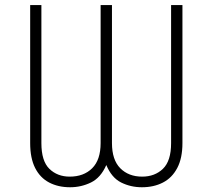

<svg xmlns="http://www.w3.org/2000/svg" viewBox="-20 -748 860 777"><path d="M102.1 -168.9V-727.5H147.5V-168.9Q147.5 -96.2 179.9 -64.7Q212.4 -33.2 262.2 -33.2Q318.8 -33.2 353 -67.1Q387.2 -101.1 387.2 -168.9V-727.5H433.1V-168.9Q433.1 -101.1 466.8 -67.1Q500.5 -33.2 555.2 -33.2Q606.4 -33.2 639.4 -64.9Q672.4 -96.7 672.4 -168.9V-727.5H718.3V-168.9Q718.3 -107.9 697.3 -68.1Q676.3 -28.3 639.4 -9.3Q602.5 9.8 554.2 9.8Q508.8 9.8 470.2 -9.5Q431.6 -28.8 410.2 -80.1Q387.7 -28.8 348.1 -9.5Q308.6 9.8 263.7 9.8Q215.3 9.8 178.7 -9.5Q142.1 -28.8 122.1 -68.4Q102.1 -107.9 102.1 -168.9Z"/></svg>

Font: Inter 16pt ExtraLight
Style: Regular
Weight: 250
Version: Version 4.001;git-66647c0bb